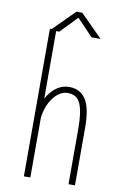

<svg xmlns="http://www.w3.org/2000/svg" viewBox="-99 -969 648 1025"><g transform="rotate(10 225.0 -457.0)"><path d="M348 0V-302Q348 -390 329.5 -434.5Q311 -479 260 -479Q236.5 -479 215.2 -465Q194 -451 177.2 -426.5Q160.5 -402 150.5 -370Q140.5 -338 139.5 -302H109Q109.5 -340 120.5 -377.2Q131.5 -414.5 151.5 -445Q171.5 -475.5 199.8 -493.8Q228 -512 263 -512Q321.5 -512 352.2 -465.8Q383 -419.5 383 -312V0ZM106 0V-800H141V0ZM382 -793.5H333L246 -884.5L158 -793.5H109L230 -914.5H261Z"/></g></svg>

Font: League Mono Thin Condensed
Style: Regular
Weight: 100
Width: 1
Designer: Tyler Finck
Foundry: The League of Moveable Type / Tyler Finck
Version: Version 2.300;RELEASE